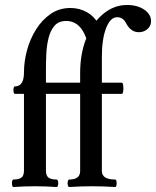

<svg xmlns="http://www.w3.org/2000/svg" viewBox="-20 -746 625 769"><path d="M308 -370H164V-63Q164 -42 174.5 -34.5Q185 -27 206 -27Q211 -27 212.5 -19.5Q214 -12 212.5 -4.5Q211 3 206 3Q164 0 120 0Q77 0 34 3Q30 3 28.5 -4.5Q27 -12 28.5 -19.5Q30 -27 34 -27Q55 -27 65.5 -34.5Q76 -42 76 -63V-370H40Q36 -370 34.5 -377.5Q33 -385 34.5 -392.5Q36 -400 40 -400Q76 -400 76 -456Q76 -499 88 -544Q100 -589 124 -627.5Q148 -666 182.5 -690Q217 -714 262 -714Q298 -714 327.5 -697.5Q357 -681 374 -651L332 -573Q319 -619 297.5 -640.5Q276 -662 245 -662Q215 -662 198.5 -643Q182 -624 174.5 -594Q167 -564 165.5 -530.5Q164 -497 164 -469V-415H308ZM258 3Q253 3 251.5 -4.5Q250 -12 251.5 -19.5Q253 -27 258 -27Q301 -27 301 -61V-370H264Q259 -370 257.5 -377.5Q256 -385 257.5 -392.5Q259 -400 264 -400Q301 -400 301 -415V-454Q301 -531 325.5 -592.5Q350 -654 393 -690Q436 -726 489 -726Q530 -726 557.5 -707.5Q585 -689 585 -661Q585 -642 570.5 -629.5Q556 -617 536 -617Q504 -617 485 -653Q473 -677 449 -677Q422 -677 405 -633.5Q388 -590 388 -518V-415H468Q472 -415 473.5 -403.5Q475 -392 473.5 -381Q472 -370 468 -370H388V-61Q388 -27 441 -27Q445 -27 446.5 -19.5Q448 -12 446.5 -4.5Q445 3 441 3Q395 0 349 0Q304 0 258 3Z"/></svg>

Font: Junicode Two Beta Condensed Medium
Style: Regular
Weight: 500
Width: 3
Designer: Peter S. Baker
Foundry: Briery Creek Software
Version: Version 1.053; ttfautohint (v1.8.4)